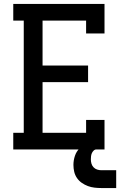

<svg xmlns="http://www.w3.org/2000/svg" viewBox="-20 -755 640 970"><path d="M47 0V-84H100V-651H47V-735H508V-586H415V-651H195V-424H425V-340H195V-84H415V-149H508V0ZM492 195Q475 195 457.5 193Q440 191 424 185Q408 179 393.5 169Q379 159 369 144.5Q359 130 355 113Q351 96 351 78Q351 55 358.5 32.5Q366 10 382.5 -6Q399 -22 421.5 -29Q444 -36 467 -36V0Q459 0 453 6Q447 12 444 19Q441 26 440 34Q439 42 439 50Q439 61 442 71.5Q445 82 452.5 90Q460 98 470.5 101.5Q481 105 492 105H567V195Z"/></svg>

Font: Iosevka Slab Medium Extended
Style: Regular
Weight: 500
Width: 7
Monospace: yes
Designer: Belleve Invis
Foundry: Belleve Invis
Version: Version 11.1.1; ttfautohint (v1.8.3)